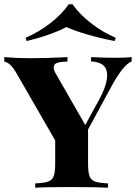

<svg xmlns="http://www.w3.org/2000/svg" viewBox="-21 -874 640 894"><path d="M592 -608V-588Q572 -579 551.5 -554.5Q531 -530 503 -481L389 -271V-112Q389 -72 396 -53.5Q403 -35 422 -28.5Q441 -22 482 -20V0Q430 -3 310 -3Q188 -3 143 0V-20Q184 -22 203 -28.5Q222 -35 229 -53.5Q236 -72 236 -112V-220L57 -531Q40 -560 27 -572Q14 -584 -1 -587V-608Q61 -603 117 -603Q196 -603 293 -608V-587Q263 -587 246 -581.5Q229 -576 229 -560Q229 -547 240 -529L376 -292L440 -409Q478 -479 478 -524Q478 -585 403 -588V-608Q464 -605 515 -605Q565 -605 592 -608ZM518 -698 513 -683Q449 -695 387 -713Q325 -731 288 -748Q257 -731 206 -713Q155 -695 103 -683L98 -698Q161 -725 214.5 -767Q268 -809 299 -854H317Q348 -809 401.5 -767Q455 -725 518 -698Z"/></svg>

Font: Playfair Display SC
Style: Bold
Weight: 700
Designer: Claus Eggers Sørensen
Foundry: Claus Eggers Sørensen
Version: Version 1.200; ttfautohint (v1.6)